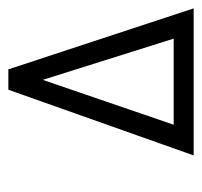

<svg xmlns="http://www.w3.org/2000/svg" viewBox="-32 -456 488 464"><g transform="rotate(-90 212.0 -224.0)"><path d="M227.1 -447.8H276.4L423.8 0H68.4ZM142.6 -48.3H350.6L251 -364.7Z"/></g></svg>

Font: MANDARAM
Style: Book
Weight: 400
Designer: CLT@C-DIT
Version: Version 1.28